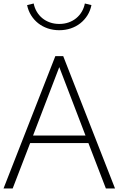

<svg xmlns="http://www.w3.org/2000/svg" viewBox="-25 -1068 672 1088"><path d="M-5 0 288.6 -750H333.2L626.8 0H575L475.9 -257.3H145.9L46.8 0ZM162.3 -300H459.5L310.9 -687.7ZM310.9 -896.8Q276.4 -896.8 245.9 -907Q215.5 -917.3 191.6 -936.1Q167.7 -955 151.4 -981.1Q135 -1007.3 128.6 -1039.1L165.9 -1048.2Q170.9 -1022.7 183.6 -1001.4Q196.4 -980 215 -964.8Q233.6 -949.5 258 -940.9Q282.3 -932.3 310.9 -932.3Q339.5 -932.3 363.9 -940.9Q388.2 -949.5 406.8 -964.8Q425.5 -980 438.2 -1001.4Q450.9 -1022.7 455.9 -1048.2L493.2 -1039.1Q486.8 -1007.3 470.5 -981.1Q454.1 -955 430.2 -936.1Q406.4 -917.3 375.9 -907Q345.5 -896.8 310.9 -896.8Z"/></svg>

Font: Spartan Light
Style: Regular
Weight: 300
Designer: Matt Bailey, Mirko Velimirovic
Foundry: Matt Bailey
Version: Version 1.005